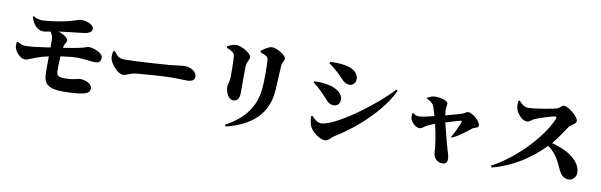

<svg xmlns="http://www.w3.org/2000/svg" viewBox="-53 -1325 6047 1932"><g transform="rotate(10 2970.0 -359.5)"><path d="M180 -679C185 -660 192 -643 202 -623C221 -586 263 -550 303 -550C328 -550 356 -556 380 -561C395 -543 406 -521 408 -494C409 -477 409 -444 409 -403C313 -389 220 -375 161 -375C128 -375 105 -385 75 -402L65 -398C62 -371 61 -354 69 -331C86 -287 134 -240 172 -240C204 -240 231 -259 295 -281C332 -294 371 -304 408 -312C407 -244 406 -173 408 -129C412 -39 449 12 612 12C726 12 796 0 823 -7C854 -16 881 -30 881 -69C881 -104 831 -143 755 -143C737 -143 700 -122 602 -122C538 -122 522 -136 519 -175C517 -206 518 -272 523 -333C591 -343 658 -349 700 -349C757 -349 842 -333 885 -335C916 -336 934 -356 934 -391C934 -444 829 -475 788 -475C777 -475 749 -461 695 -450C663 -443 602 -432 533 -422C535 -431 536 -439 538 -446C543 -467 562 -480 562 -502C562 -522 522 -556 459 -575C544 -586 680 -600 720 -606C777 -615 796 -636 796 -662C796 -695 738 -731 662 -731C648 -731 594 -706 498 -686C412 -668 316 -658 279 -658C250 -658 220 -664 190 -684Z M1037 -475C1031 -448 1027 -413 1036 -388C1057 -331 1126 -259 1172 -259C1214 -259 1231 -287 1311 -295C1389 -303 1583 -317 1665 -317C1741 -317 1776 -314 1818 -314C1864 -314 1896 -329 1896 -364C1896 -415 1840 -454 1769 -454C1745 -454 1691 -444 1624 -438C1556 -432 1279 -413 1163 -413C1104 -413 1086 -438 1052 -480Z M2713 -372C2717 -432 2723 -574 2727 -631C2729 -661 2751 -674 2751 -702C2751 -737 2650 -793 2606 -793C2576 -793 2528 -763 2498 -738L2499 -723C2520 -715 2542 -707 2559 -696C2578 -684 2580 -675 2582 -648C2585 -597 2587 -437 2580 -370C2563 -176 2460 -46 2273 58L2282 74C2540 11 2698 -129 2713 -372ZM2217 -678C2231 -668 2237 -659 2240 -641C2246 -598 2246 -488 2246 -437C2246 -375 2229 -352 2229 -327C2229 -257 2269 -198 2308 -198C2350 -198 2374 -225 2374 -285C2374 -367 2373 -520 2376 -564C2378 -607 2404 -624 2404 -654C2404 -696 2296 -753 2248 -753C2217 -753 2184 -738 2157 -724V-709C2180 -700 2203 -688 2217 -678Z M3309 -645C3362 -594 3380 -556 3438 -556C3471 -556 3498 -588 3498 -620C3498 -698 3424 -732 3354 -743C3284 -754 3236 -751 3205 -748L3201 -733C3235 -711 3268 -684 3309 -645ZM3219 -124C3177 -124 3142 -166 3124 -184L3112 -178C3112 -145 3119 -92 3138 -62C3171 -10 3240 37 3289 37C3327 37 3342 1 3381 -23C3598 -155 3831 -375 3924 -580L3909 -590C3744 -406 3358 -124 3219 -124ZM3190 -416C3235 -373 3256 -325 3312 -325C3365 -325 3378 -364 3378 -393C3378 -466 3293 -508 3216 -521C3159 -531 3118 -531 3082 -530L3078 -515C3103 -499 3141 -466 3190 -416Z M4227 -555C4257 -542 4286 -523 4296 -505C4308 -484 4320 -442 4333 -394C4272 -379 4208 -364 4179 -364C4148 -364 4138 -374 4116 -388L4111 -387C4107 -365 4106 -337 4112 -321C4122 -293 4166 -248 4205 -248C4229 -248 4246 -272 4287 -291C4302 -298 4327 -309 4353 -318C4380 -209 4396 -96 4398 -37C4400 17 4438 61 4490 61C4527 61 4543 44 4543 6C4543 -22 4527 -65 4521 -86C4505 -142 4477 -246 4452 -350C4516 -369 4572 -388 4601 -394C4612 -396 4616 -393 4613 -384C4601 -349 4570 -275 4535 -217L4543 -211C4624 -248 4690 -306 4731 -338C4746 -350 4790 -351 4790 -376C4790 -424 4703 -493 4662 -493C4647 -493 4626 -474 4606 -467C4585 -460 4505 -437 4439 -420C4436 -440 4435 -458 4434 -468C4433 -490 4440 -519 4440 -540C4440 -572 4351 -589 4315 -589C4275 -589 4253 -576 4227 -562Z M5138 -690C5135 -663 5135 -636 5142 -611C5154 -569 5205 -502 5257 -502C5288 -502 5303 -529 5337 -542C5385 -561 5507 -601 5531 -601C5542 -601 5548 -596 5542 -580C5467 -389 5216 -124 4980 -2L4990 16C5259 -57 5421 -206 5513 -298C5605 -232 5634 -154 5670 -78C5694 -29 5725 0 5771 0C5819 0 5848 -43 5848 -79C5848 -202 5709 -291 5546 -332C5605 -399 5652 -480 5687 -528C5698 -543 5753 -562 5753 -595C5753 -633 5649 -723 5600 -723C5576 -723 5556 -688 5529 -682C5485 -672 5321 -640 5244 -640C5210 -640 5178 -665 5152 -696Z"/></g></svg>

Font: Noto Serif TC Black
Style: Regular
Weight: 900
Version: Version 1.001;PS 1.001;hotconv 16.6.54;makeotf.lib2.5.65590